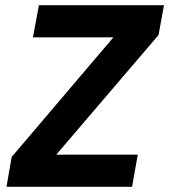

<svg xmlns="http://www.w3.org/2000/svg" viewBox="-20 -720 652 740"><path d="M5 0 25 -115 417 -576H107L130 -700H612L591 -585L197 -124H511L489 0Z"/></svg>

Font: DM Sans 24pt Black
Style: Italic
Weight: 900
Italic angle: -10°
Designer: Colophon Foundry, Jonny Pinhorn
Foundry: Colophon Foundry
Version: Version 4.004;gftools[0.9.30]